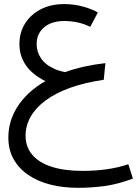

<svg xmlns="http://www.w3.org/2000/svg" viewBox="-20 -443 656 919"><path d="M353.6 456Q281.9 456 221.4 440.7Q160.9 425.3 115.6 394.5Q70.3 363.7 45.2 318.9Q20 274.1 20 216.1Q20 147.4 52 87.6Q84 27.8 144.1 -19.2Q204.3 -66.2 290.4 -97.4Q376.5 -128.5 484.5 -140.9L476.6 -61.1Q385.2 -47.8 315.4 -22.6Q245.5 2.6 198.2 37.8Q150.8 73 126.6 115.9Q102.4 158.8 102.4 206.8Q102.4 259.8 134.3 297.7Q166.1 335.5 227 355.2Q287.8 374.9 375.5 374.9Q437.2 374.9 490.9 367.2Q544.5 359.6 594.2 343.2L616.2 411.7Q545.9 438.3 482.3 447.2Q418.6 456 353.6 456ZM291.2 -21.7Q240.6 -34.4 200.1 -53.5Q159.6 -72.7 131.3 -99Q103 -125.3 88 -158.7Q73 -192 73 -232Q73 -288.3 100.5 -331.4Q128 -374.5 176.1 -399Q224.2 -423.5 287.2 -423.5Q330.2 -423.5 371.3 -413.2Q412.5 -402.8 448.5 -383.5L411.9 -314.4Q382.6 -329.1 351.6 -335.7Q320.6 -342.4 287.2 -342.4Q226.5 -342.4 191 -312Q155.4 -281.7 155.4 -232Q155.4 -195.3 176.4 -163.7Q197.4 -132.2 242.3 -112.6Q287.1 -92.9 356.7 -90.2Z"/></svg>

Font: Lexend Medium
Style: Regular
Weight: 500
Designer: Bonnie Shaver-Troup, Thomas Jockin
Foundry: Lexend
Version: Version 1.005